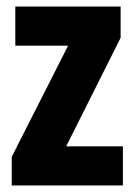

<svg xmlns="http://www.w3.org/2000/svg" viewBox="-20 -569 415 589"><path d="M357 0V-120H183L350 -453V-549H27V-429H189L16 -88V0Z"/></svg>

Font: Noto Sans Sinhala UI ExtraCondensed ExtraBold
Style: Regular
Weight: 800
Width: 2
Designer: Jelle Bosma - Monotype Design Team
Foundry: Monotype Imaging Inc.
Version: Version 2.006